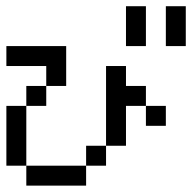

<svg xmlns="http://www.w3.org/2000/svg" viewBox="-20 -582 602 602"><path d="M0 -125V-187.5H62.5V-125ZM125 0V-62.5H187.5V0ZM187.5 0V-62.5H250V0ZM312.5 -125V-187.5H375V-125ZM312.5 -187.5V-250H375V-187.5ZM312.5 -250V-312.5H375V-250ZM0 -187.5V-250H62.5V-187.5ZM0 -375V-437.5H62.5V-375ZM62.5 -375V-437.5H125V-375ZM62.5 -250V-312.5H125V-250ZM125 -375V-437.5H187.5V-375ZM125 -312.5V-375H187.5V-312.5ZM0 -62.5V-125H62.5V-62.5ZM62.5 0V-62.5H125V0ZM250 -62.5V-125H312.5V-62.5ZM312.5 -312.5V-375H375V-312.5ZM375 -250V-312.5H437.5V-250ZM437.5 -187.5V-250H500V-187.5ZM375 -500V-562.5H437.5V-500ZM375 -437.5V-500H437.5V-437.5ZM500 -500V-562.5H562.5V-500ZM500 -437.5V-500H562.5V-437.5Z"/></svg>

Font: AprilSans
Style: Regular
Weight: 400
Designer: typesprite
Version: Version 1.001;PS 001.001;hotconv 1.0.88;makeotf.lib2.5.64775